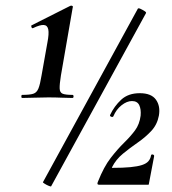

<svg xmlns="http://www.w3.org/2000/svg" viewBox="-20 -658 613 684"><path d="M59 -309Q56 -309 56 -314.5Q56 -320 59 -320Q86 -320 98.5 -324Q111 -328 117 -343Q123 -358 128 -389L149 -507Q155 -538 152 -553Q149 -568 136 -569Q123 -570 98 -558Q94 -556 92 -561.5Q90 -567 93 -568L230 -637Q234 -639 237.5 -637Q241 -635 239 -631L197 -389Q192 -358 192.5 -343Q193 -328 203.5 -324Q214 -320 238 -320Q242 -320 242 -314.5Q242 -309 238 -309Q220 -309 199 -310Q178 -311 152 -311Q127 -311 102.5 -310Q78 -309 59 -309ZM162 6Q161 7 153.5 4Q146 1 139 -3.5Q132 -8 133 -9L471 -627Q473 -630 480.5 -626.5Q488 -623 495 -618.5Q502 -614 500 -611ZM332 0Q324 0 329 -11Q350 -64 374.5 -95.5Q399 -127 422 -149.5Q445 -172 461 -193.5Q477 -215 481 -246Q483 -269 476 -283.5Q469 -298 450 -298Q432 -298 413 -283Q394 -268 384 -244Q382 -240 376.5 -242Q371 -244 372 -248Q387 -280 412 -303Q437 -326 478 -326Q519 -326 535.5 -303Q552 -280 546 -246Q540 -214 519 -191.5Q498 -169 470.5 -150Q443 -131 418 -110.5Q393 -90 379 -62Q378 -60 380 -60Q419 -60 444.5 -62.5Q470 -65 485.5 -70Q501 -75 508.5 -83.5Q516 -92 518 -104Q519 -109 524.5 -107.5Q530 -106 529 -101L510 -1Q510 0 508 0Q470 0 421.5 0Q373 0 332 0Z"/></svg>

Font: Cormorant Light
Style: Bold Italic
Weight: 700
Italic angle: -10°
Version: Version 4.000